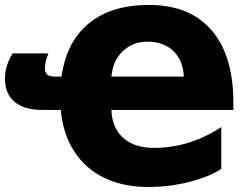

<svg xmlns="http://www.w3.org/2000/svg" viewBox="-36 -744 1007 774"><path d="M561 9.8Q461.9 9.8 385.7 -26.4Q309.6 -62.5 263.7 -133.1Q217.8 -203.6 209 -300.8H134.8Q61.5 -300.8 22.7 -333.5Q-16.1 -366.2 -16.1 -428.2Q-16.1 -479 15.1 -528.8H159.2Q145 -494.6 145 -469.2Q145 -452.1 154.1 -443.6Q163.1 -435.1 189 -435.1H211.9Q232.4 -577.1 323.2 -650.6Q414.1 -724.1 564 -724.1Q729 -724.1 816.9 -622.1Q904.8 -520 904.8 -331.1V-300.8H413.1Q415.5 -229 460.4 -188.5Q505.4 -147.9 584 -147.9Q729 -147.9 856 -231.9V-63Q801.8 -28.8 722.9 -9.5Q644 9.8 561 9.8ZM558.1 -576.2Q500 -576.2 459.5 -538.1Q418.9 -500 413.1 -435.1H705.1Q702.1 -501 662.6 -538.6Q623 -576.2 558.1 -576.2Z"/></svg>

Font: Open Sans ExtBd
Style: Bold
Weight: 800
Foundry: Ascender Corporation
Version: Version 1.10